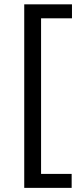

<svg xmlns="http://www.w3.org/2000/svg" viewBox="-20 -764 360 907"><path d="M94.5 123.5V-743.5H320V-677.5H174V57.5H318.5V123.5Z"/></svg>

Font: Encode Sans SC Condensed Thin
Style: Regular
Weight: 400
Version: Version 3.002